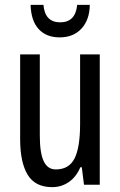

<svg xmlns="http://www.w3.org/2000/svg" viewBox="-20 -761 496 791"><path d="M391 0H326L317 -72H311Q294 -32 263.5 -11Q233 10 195 10Q125 10 94 -41Q63 -92 63 -187V-537H144V-202Q144 -131 160 -97Q176 -63 210 -63Q264 -63 287 -108Q310 -153 310 -251V-537H391ZM226 -607Q171 -607 139.5 -641Q108 -675 106 -741H159Q165 -669 228 -669Q291 -669 298 -741H350Q349 -679 315.5 -643Q282 -607 226 -607Z"/></svg>

Font: Noto Sans UI Cond
Style: Regular
Weight: 400
Width: 3
Designer: Monotype Design Team
Foundry: Monotype Imaging Inc.
Version: Version 1.001